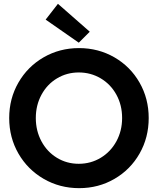

<svg xmlns="http://www.w3.org/2000/svg" viewBox="-20 -980 829 1008"><path d="M28.3 -360.4Q28.3 -462.4 76.7 -546.4Q125 -630.4 209 -679Q293 -727.5 394.5 -727.5Q496.6 -727.5 580.6 -679Q664.6 -630.4 712.6 -546.4Q760.7 -462.4 760.7 -360.4Q760.7 -257.8 712.6 -173.6Q664.6 -89.4 580.8 -40.8Q497.1 7.8 395.5 7.8Q293.9 7.8 209.7 -40.8Q125.5 -89.4 76.9 -173.6Q28.3 -257.8 28.3 -360.4ZM621.1 -360.4Q621.1 -428.2 591.1 -482.9Q561 -537.6 508.8 -568.6Q456.5 -599.6 393.6 -599.6Q331.1 -599.6 279.3 -568.6Q227.5 -537.6 197.8 -482.7Q168 -427.7 168 -360.4Q168 -293.5 197.5 -238.3Q227.1 -183.1 278.8 -151.6Q330.6 -120.1 393.6 -120.1Q457 -120.1 509.3 -151.9Q561.5 -183.6 591.3 -238.5Q621.1 -293.5 621.1 -360.4ZM219.7 -877 284.2 -960 451.2 -813.5 393.6 -755.9Z"/></svg>

Font: Reddit Sans Chocolate
Style: Bold
Weight: 700
Designer: Stephen Hutchings
Foundry: Reddit
Version: Version 1.011